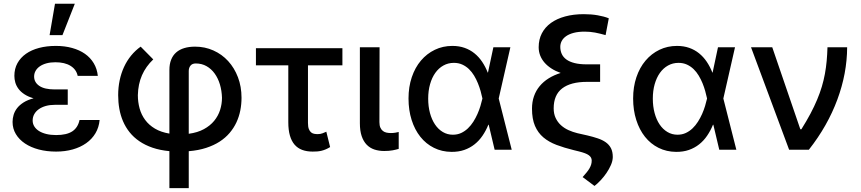

<svg xmlns="http://www.w3.org/2000/svg" viewBox="-20 -797 4585 1022"><path d="M158.7 -273.8Q129.3 -282.3 109.6 -295.5Q89.8 -308.6 78.1 -324.6Q66.4 -340.6 61.4 -358.1Q56.5 -375.7 56.5 -393.1Q56.5 -431.1 72.8 -460.6Q89.1 -490.1 118.3 -510.7Q147.4 -531.2 187.9 -541.9Q228.3 -552.6 277.3 -552.6Q324.6 -552.6 363.8 -541.7Q403.1 -530.9 432.2 -510.5Q461.3 -490.1 479 -460.4Q496.8 -430.8 500.7 -393.1H393.5Q386.4 -427.2 355.6 -446.4Q324.9 -465.6 274.9 -465.6Q248.6 -465.6 227.6 -459.9Q206.7 -454.2 191.9 -443.9Q177.2 -433.6 169.4 -419.7Q161.6 -405.9 161.6 -389.2Q161.9 -358.3 189.5 -339.7Q217 -321 271.3 -321H340.6V-239H271.3Q245.4 -239 223.9 -233Q202.4 -226.9 186.8 -215.9Q171.2 -204.9 162.5 -189.5Q153.8 -174 153.8 -155.5Q153.8 -138.5 162.5 -124.3Q171.2 -110.1 187.3 -99.8Q203.5 -89.5 226.7 -83.8Q250 -78.1 278.8 -78.1Q335.2 -78.1 365.1 -98Q394.9 -117.9 403.4 -158.4H510.3Q506.7 -119 488.1 -87.7Q469.5 -56.5 438.7 -34.8Q408 -13.1 367.2 -1.6Q326.3 9.9 278.4 9.9Q229 9.9 186.6 -1.2Q144.2 -12.4 113.1 -33.2Q82 -54 64.5 -83.1Q46.9 -112.2 46.9 -148.1Q46.9 -166.5 52.4 -185.4Q57.9 -204.2 70.8 -221.1Q83.8 -237.9 105.3 -251.6Q126.8 -265.3 158.7 -273.8ZM272.7 -777H378.2L312.5 -610.1H244Z M609 -290.5Q609 -331.7 617 -369.7Q625 -407.7 640.3 -440.7Q655.5 -473.7 677.9 -501.1Q700.3 -528.4 728.7 -548.7L795.8 -480.8Q756.4 -443.5 735.8 -396.5Q715.2 -349.4 713.8 -290.5Q713.8 -253.9 723 -220.2Q732.2 -186.4 752.5 -158.9Q772.7 -131.4 804.7 -112.4Q836.6 -93.4 881.7 -85.9V-424.4Q881.7 -456 891 -479.2Q900.2 -502.5 917.8 -517.9Q935.4 -533.4 960.8 -541Q986.2 -548.7 1018.5 -548.7Q1070.7 -548.7 1115.9 -528.4Q1161.2 -508.2 1194.4 -471.9Q1227.6 -435.7 1246.6 -385.8Q1265.6 -335.9 1265.6 -276.6Q1265.6 -242.2 1259.1 -209Q1252.5 -175.8 1238.5 -145.6Q1224.4 -115.4 1202.2 -89.3Q1180 -63.2 1149 -43.1Q1117.9 -23.1 1077.1 -9.8Q1036.2 3.6 984.7 7.8V204.5H881.7V7.5Q831.7 2.8 791.9 -10.8Q752.1 -24.5 721.8 -45.3Q691.4 -66.1 669.9 -93Q648.4 -120 634.9 -151.5Q621.4 -182.9 615.2 -218Q609 -253.2 609 -290.5ZM984.7 -84.9Q1032 -91.3 1065.3 -109.6Q1098.7 -127.8 1120 -153.8Q1141.3 -179.7 1151.5 -211.5Q1161.6 -243.3 1161.6 -276.6Q1160.5 -314.3 1150.6 -347.5Q1140.6 -380.7 1122.7 -405.5Q1104.8 -430.4 1079.4 -444.8Q1054 -459.2 1022 -459.2Q1003.2 -459.2 994 -447.6Q984.7 -436.1 984.7 -419Z M1342.3 -540.5H1802.6V-449.2H1619.3V-143.1Q1619.3 -122.2 1623.9 -110.3Q1628.6 -98.4 1636 -92.3Q1643.5 -86.3 1652.7 -84.7Q1661.9 -83.1 1671.2 -83.1Q1685.4 -83.1 1696.6 -87.4Q1707.7 -91.6 1717 -95.9L1737.2 -14.2Q1725.1 -6.7 1713.8 -2Q1702.4 2.8 1691.2 5.5Q1680 8.2 1668.3 9.1Q1656.6 9.9 1644.2 9.9Q1612.9 9.9 1588.6 0.9Q1564.3 -8.2 1547.9 -27.2Q1531.6 -46.2 1523.1 -75.6Q1514.6 -105.1 1514.6 -146.3V-449.2H1342.3Z M1895.6 -545.5H2000.4L1999.6 -147Q1999.6 -128.9 2004.8 -117.5Q2009.9 -106.2 2018.3 -99.8Q2026.6 -93.4 2037.6 -91.1Q2048.7 -88.8 2060.7 -88.8Q2072.4 -88.8 2084.3 -90.7Q2096.2 -92.7 2102.3 -94.5V-4.6Q2088.8 -0.4 2069.8 3.2Q2050.8 6.7 2025.2 6.7Q1996.4 6.7 1972.7 -1.2Q1948.9 -9.2 1931.8 -26.8Q1914.8 -44.4 1905.2 -72.4Q1895.6 -100.5 1895.6 -141Z M2154.5 -272.7Q2154.5 -334.5 2171.9 -386Q2189.3 -437.5 2220.5 -474.4Q2251.8 -511.4 2294.6 -532Q2337.4 -552.6 2387.8 -552.6Q2423.7 -552.6 2452.9 -542.3Q2482.2 -532 2505.5 -513.1Q2528.8 -494.3 2546.3 -468.2Q2563.9 -442.1 2576.3 -410.5H2577.4L2606.2 -545.5H2696.7L2634.6 -272.7L2703.8 0H2612.9L2581.3 -133.2H2579.5Q2566.8 -101.6 2548.5 -74.8Q2530.2 -47.9 2506 -28.8Q2481.9 -9.6 2451.3 1.1Q2420.8 11.7 2383.2 11.4Q2332 11 2289.8 -10.1Q2247.5 -31.2 2217.5 -68.9Q2187.5 -106.5 2171 -158.6Q2154.5 -210.6 2154.5 -272.7ZM2259.2 -272Q2259.2 -230.8 2268.6 -195.7Q2278.1 -160.5 2295.3 -134.8Q2312.5 -109 2336.8 -94.5Q2361.2 -79.9 2390.6 -79.9Q2414.8 -79.9 2434.7 -89.1Q2454.5 -98.4 2470.7 -113.8Q2486.9 -129.3 2499.5 -149.1Q2512.1 -169 2521.5 -190.3Q2530.9 -211.6 2537.3 -232.8Q2543.7 -253.9 2547.6 -271.3L2547.9 -272.7L2547.6 -274.1Q2544 -291.5 2538.2 -312.3Q2532.3 -333.1 2523.8 -354Q2515.3 -375 2503.6 -394.5Q2491.8 -414.1 2476.2 -429.2Q2460.6 -444.2 2440.7 -453.3Q2420.8 -462.4 2396 -462.4Q2365.4 -462.4 2340.2 -448.3Q2315 -434.3 2297.1 -409.1Q2279.1 -383.9 2269.2 -348.9Q2259.2 -313.9 2259.2 -272Z M2964.5 -408.7Q2937.1 -418.3 2915.3 -432.4Q2893.5 -446.4 2878.4 -463.8Q2863.3 -481.2 2855.3 -501.8Q2847.3 -522.4 2847.3 -545.5Q2847.3 -587 2864.3 -619.7Q2881.4 -652.3 2912.6 -674.9Q2943.9 -697.4 2988.3 -709.5Q3032.7 -721.6 3087.4 -721.6Q3127.1 -721.6 3161 -715.7Q3195 -709.9 3220.5 -699.6L3203.5 -610.1Q3188.2 -614.3 3174.5 -617.7Q3160.9 -621.1 3147.5 -623.6Q3134.2 -626.1 3120.7 -627.3Q3107.2 -628.6 3092.7 -628.6Q3058.6 -628.6 3034.1 -622.2Q3009.6 -615.8 2993.6 -604.6Q2977.6 -593.4 2970 -578.8Q2962.4 -564.3 2962.4 -547.6Q2962.4 -527 2970.2 -509.8Q2978 -492.5 2994.9 -480.3Q3011.7 -468 3038.4 -461.3Q3065 -454.5 3102.6 -454.5H3174.4V-361.2H3104Q3017.8 -361.2 2972.5 -326.5Q2927.2 -291.9 2927.2 -220.2Q2927.2 -191.1 2937.7 -168.9Q2948.2 -146.7 2965.7 -130.7Q2983.3 -114.7 3006 -104.4Q3028.8 -94.1 3053.3 -88.1L3106.9 -76Q3137.1 -68.9 3161.9 -60.5Q3186.8 -52.2 3204.5 -39.6Q3222.3 -27 3232.1 -8.2Q3241.8 10.7 3241.8 39.1Q3241.5 59.3 3231.9 81.3Q3222.3 103.3 3208.1 124.1Q3193.9 144.9 3177 162.8Q3160.2 180.8 3144.5 192.8L3081.3 145.6Q3093 132.5 3102.1 121.4Q3111.2 110.4 3117.2 100.1Q3123.2 89.8 3126.4 79.7Q3129.6 69.6 3129.6 57.9Q3129.6 49 3125.9 42.1Q3122.2 35.2 3114.2 29.3Q3106.2 23.4 3093.4 18.6Q3080.6 13.8 3062.5 9.2L3033.7 2.1Q2983.3 -10.3 2942.3 -25.7Q2901.3 -41.2 2872.3 -65.7Q2843.4 -90.2 2827.6 -127Q2811.8 -163.7 2811.8 -218.8Q2811.8 -254.6 2822.3 -284.6Q2832.7 -314.6 2852.5 -338.4Q2872.2 -362.2 2900.6 -380Q2929 -397.7 2964.5 -408.7Z M3350.1 -272.7Q3350.1 -334.5 3367.5 -386Q3384.9 -437.5 3416.2 -474.4Q3447.4 -511.4 3490.2 -532Q3533 -552.6 3583.5 -552.6Q3619.3 -552.6 3648.6 -542.3Q3677.9 -532 3701.2 -513.1Q3724.4 -494.3 3742 -468.2Q3759.6 -442.1 3772 -410.5H3773.1L3801.8 -545.5H3892.4L3830.3 -272.7L3899.5 0H3808.6L3777 -133.2H3775.2Q3762.4 -101.6 3744.1 -74.8Q3725.9 -47.9 3701.7 -28.8Q3677.6 -9.6 3647 1.1Q3616.5 11.7 3578.8 11.4Q3527.7 11 3485.4 -10.1Q3443.2 -31.2 3413.2 -68.9Q3383.2 -106.5 3366.7 -158.6Q3350.1 -210.6 3350.1 -272.7ZM3454.9 -272Q3454.9 -230.8 3464.3 -195.7Q3473.7 -160.5 3490.9 -134.8Q3508.2 -109 3532.5 -94.5Q3556.8 -79.9 3586.3 -79.9Q3610.4 -79.9 3630.3 -89.1Q3650.2 -98.4 3666.4 -113.8Q3682.5 -129.3 3695.1 -149.1Q3707.7 -169 3717.2 -190.3Q3726.6 -211.6 3733 -232.8Q3739.3 -253.9 3743.3 -271.3L3743.6 -272.7L3743.3 -274.1Q3739.7 -291.5 3733.8 -312.3Q3728 -333.1 3719.5 -354Q3710.9 -375 3699.2 -394.5Q3687.5 -414.1 3671.9 -429.2Q3656.2 -444.2 3636.4 -453.3Q3616.5 -462.4 3591.6 -462.4Q3561.1 -462.4 3535.9 -448.3Q3510.7 -434.3 3492.7 -409.1Q3474.8 -383.9 3464.8 -348.9Q3454.9 -313.9 3454.9 -272Z M3977.6 -545.5H4090.6L4240.1 -109H4245.7Q4273.4 -153.1 4294 -191.9Q4314.6 -230.8 4329.5 -266.5Q4344.5 -302.2 4354.6 -336.1Q4364.7 -370 4370.9 -403.8Q4377.1 -437.5 4380.3 -472.5Q4383.5 -507.5 4384.6 -545.5H4489.3Q4489 -475.9 4475.9 -405.9Q4462.7 -335.9 4437.1 -266.9Q4411.6 -197.8 4373.6 -130.7Q4335.6 -63.6 4285.5 0H4180.4Z"/></svg>

Font: Cannonade Med
Style: Regular
Weight: 500
Designer: Rasmus Andersson
Foundry: rsms
Version: Version 3.012;git-f93a4a705